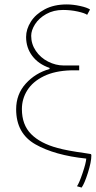

<svg xmlns="http://www.w3.org/2000/svg" viewBox="-20 -727 433 868"><path d="M301 -409Q228 -407 178 -382.5Q128 -358 103.5 -319Q79 -280 79 -234Q79 -163 120.5 -121Q162 -79 240 -58Q283 -46 363 -35L388 -31Q393 -31 393 -24Q393 5 377.5 54Q362 103 349 121L328 115Q338 101 353.5 55Q369 9 370 -10Q227 -25 140 -74.5Q53 -124 53 -233Q53 -301 96.5 -349Q140 -397 204 -415V-420Q154 -437 126 -474Q98 -511 98 -560Q98 -595 119.5 -629Q141 -663 182.5 -685Q224 -707 282 -707Q310 -707 342 -700Q374 -693 387 -684L374 -660Q363 -668 331 -675Q299 -682 265 -682Q222 -682 189 -663.5Q156 -645 138.5 -617.5Q121 -590 121 -565Q121 -528 142 -497Q163 -466 197.5 -448.5Q232 -431 268 -431H338V-409Z"/></svg>

Font: LINE Seed Sans KR Thin
Style: Regular
Weight: 250
Designer: LINE BX Design & Sandoll Inc & Dalton Maag Ltd
Foundry: Sandoll Inc.
Version: Version 1.000